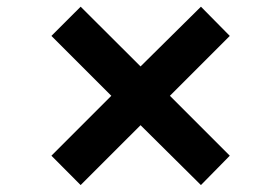

<svg xmlns="http://www.w3.org/2000/svg" viewBox="-20 -592 806 565"><path d="M656.2 -486.3 480 -310.1 656.2 -133.8 571.3 -47.4 393.6 -223.6 217.3 -47.4 131.3 -133.8 307.6 -310.1 131.3 -486.3 217.3 -572.3 393.6 -396.5 571.3 -572.3Z"/></svg>

Font: Now Alt
Style: Bold
Weight: 700
Designer: Alfredo Marco Pradil
Foundry: Alfredo Marco Pradil
Version: Version 1.002;PS 001.002;hotconv 1.0.88;makeotf.lib2.5.64775